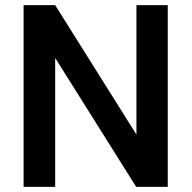

<svg xmlns="http://www.w3.org/2000/svg" viewBox="-20 -731 750 751"><path d="M636.2 0H512.7L195.8 -504.4V0H72.3V-710.9H195.8L513.7 -204.6V-710.9H636.2Z"/></svg>

Font: Vazir Medium FD
Style: Medium-FD
Weight: 500
Designer: Saber Rastikerdar
Foundry: Saber Rastikerdar
Version: Version 30.0.0